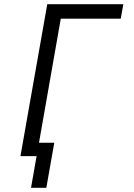

<svg xmlns="http://www.w3.org/2000/svg" viewBox="-20 -745 640 916"><path d="M154.5 0H77.5L205.5 -725H568.5L556 -656H270L166 -64H239L201 151H128Z"/></svg>

Font: JuliaMono Italic
Style: Regular
Weight: 400
Italic angle: -9°
Monospace: yes
Designer: cormullion
Foundry: corm
Version: Version 0.049; ttfautohint (v1.8.4)